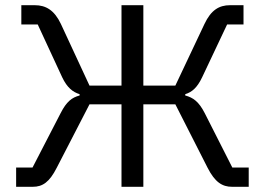

<svg xmlns="http://www.w3.org/2000/svg" viewBox="-20 -718 1018 738"><path d="M42 -74V0H106C144 0 170 -18 198 -73L324 -317H447V0H531V-317H654L778 -73C806 -18 834 0 872 0H936V-74H873L767 -283C744 -328 722 -343 692 -351V-356C718 -364 738 -381 757 -421L853 -624H916V-698H864C822 -698 791 -679 766 -626L654 -389H531V-698H447V-389H324L214 -626C189 -679 156 -698 114 -698H62V-624H125L219 -421C238 -381 260 -364 286 -356V-351C256 -343 236 -328 213 -283L105 -74Z"/></svg>

Font: Braiins Sans
Style: Regular
Weight: 400
Designer: Mike Abbink, Paul van der Laan, Pieter van Rosmalen, Jiri Chlebus, Lubos Buracinsky
Foundry: Bold Monday, Sudetype
Version: Version 1.000;hotconv 1.0.109;makeotfexe 2.5.65596